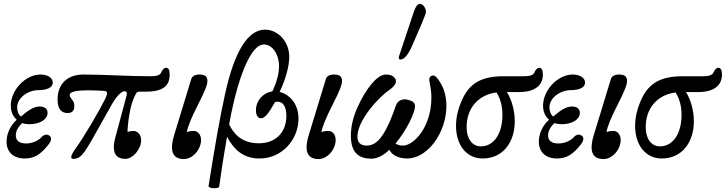

<svg xmlns="http://www.w3.org/2000/svg" viewBox="-20 -812 3769 997"><path d="M108 11C158 11 192 -10 233 -63C248 -82 249 -100 236 -108C225 -116 208 -114 197 -101C179 -81 148 -67 115 -67C81 -67 62 -81 62 -109C62 -131 74 -153 95 -173C106 -169 119 -167 132 -167C188 -167 227 -192 227 -226C227 -247 212 -259 185 -259C155 -259 122 -236 89 -207C77 -215 69 -234 69 -254C69 -304 125 -344 181 -344C221 -344 254 -356 254 -383C254 -410 224 -425 190 -425C112 -425 36 -344 36 -263C36 -232 47 -208 67 -190C36 -164 14 -119 14 -77C14 -23 49 11 108 11Z M362 13C378 13 394 6 406 -8C422 -25 445 -63 481 -128L550 -251C580 -307 608 -338 626 -338C638 -338 641 -331 637 -315L584 -117C574 -83 571 -64 571 -49C571 -7 591 13 631 13C671 13 713 -39 713 -84C713 -113 694 -132 673 -132C662 -132 650 -130 642 -127C643 -155 646 -192 657 -245C663 -272 671 -298 686 -326C690 -332 695 -336 703 -336H739C822 -336 861 -364 861 -423C861 -451 855 -460 841 -460C833 -460 823 -450 817 -436C812 -422 794 -416 762 -416C645 -416 524 -425 413 -425C330 -425 279 -376 279 -296C279 -248 297 -225 331 -225C354 -225 366 -237 366 -261C366 -277 361 -287 353 -296C347 -304 342 -312 342 -319C342 -335 375 -343 441 -343C466 -343 491 -342 522 -340C540 -339 539 -325 526 -298C496 -237 418 -104 376 -46C345 -3 343 13 362 13Z M935 14C981 14 1024 -36 1024 -85C1024 -112 1008 -132 987 -132C972 -132 960 -130 950 -126C956 -158 975 -203 1007 -266C1045 -340 1057 -372 1057 -391C1057 -415 1045 -425 1015 -425C994 -425 977 -417 973 -401L886 -116C877 -87 873 -66 873 -47C873 -5 895 14 935 14Z M1118 158C1123 117 1139 12 1159 -102C1192 -40 1239 11 1327 11C1448 11 1530 -91 1530 -195C1530 -278 1479 -323 1432 -335C1463 -399 1482 -468 1482 -517C1482 -599 1421 -658 1356 -658C1269 -658 1198 -549 1149 -325C1124 -214 1095 -50 1063 154C1063 169 1116 168 1118 158ZM1351 -581C1395 -581 1429 -529 1429 -469C1429 -428 1415 -380 1394 -337C1346 -331 1309 -289 1309 -240C1309 -215 1318 -198 1335 -198C1356 -198 1375 -223 1408 -282C1412 -283 1417 -284 1421 -284C1451 -284 1467 -257 1467 -210C1467 -127 1414 -68 1324 -68C1234 -68 1192 -119 1170 -166C1193 -303 1261 -581 1351 -581Z M1634 14C1680 14 1723 -36 1723 -85C1723 -112 1707 -132 1686 -132C1671 -132 1659 -130 1649 -126C1655 -158 1674 -203 1706 -266C1744 -340 1756 -372 1756 -391C1756 -415 1744 -425 1714 -425C1693 -425 1676 -417 1672 -401L1585 -116C1576 -87 1572 -66 1572 -47C1572 -5 1594 14 1634 14Z M2059 -503C2079 -503 2098 -526 2119 -572L2168 -685C2185 -726 2192 -744 2192 -751C2192 -767 2178 -792 2161 -792C2149 -792 2139 -779 2130 -754L2052 -520C2051 -517 2051 -514 2051 -511C2051 -506 2053 -503 2059 -503ZM1909 12C1940 12 1972 -6 2002 -34C2015 -7 2049 11 2095 11C2200 11 2298 -123 2298 -262C2298 -307 2288 -344 2272 -373C2255 -405 2240 -420 2230 -420C2217 -420 2209 -412 2209 -398C2209 -393 2212 -377 2215 -361C2217 -353 2220 -329 2220 -304C2220 -152 2128 -56 2073 -56C2056 -56 2043 -60 2034 -67C2091 -135 2135 -226 2135 -261C2135 -279 2121 -289 2097 -294C2076 -300 2046 -295 2035 -262C2025 -232 1995 -146 1957 -97C1936 -70 1912 -56 1884 -56C1852 -56 1836 -72 1836 -103C1836 -188 1948 -309 2002 -345C2041 -372 2044 -396 2024 -413C2014 -422 2001 -425 1983 -425C1939 -425 1880 -352 1836 -254C1815 -208 1802 -157 1802 -107C1802 -16 1846 12 1909 12Z M2486 11C2593 11 2653 -75 2653 -182C2653 -238 2637 -295 2612 -334H2677C2756 -334 2799 -368 2799 -424C2799 -450 2792 -460 2779 -460C2771 -460 2761 -450 2755 -436C2749 -420 2726 -416 2700 -416H2592C2459 -416 2407 -362 2374 -281C2358 -244 2348 -201 2348 -158C2348 -57 2404 11 2486 11ZM2403 -152C2403 -247 2460 -319 2558 -332C2579 -299 2589 -261 2589 -215C2589 -119 2545 -52 2477 -52C2433 -52 2403 -90 2403 -152Z M2872 11C2922 11 2956 -10 2997 -63C3012 -82 3013 -100 3000 -108C2989 -116 2972 -114 2961 -101C2943 -81 2912 -67 2879 -67C2845 -67 2826 -81 2826 -109C2826 -131 2838 -153 2859 -173C2870 -169 2883 -167 2896 -167C2952 -167 2991 -192 2991 -226C2991 -247 2976 -259 2949 -259C2919 -259 2886 -236 2853 -207C2841 -215 2833 -234 2833 -254C2833 -304 2889 -344 2945 -344C2985 -344 3018 -356 3018 -383C3018 -410 2988 -425 2954 -425C2876 -425 2800 -344 2800 -263C2800 -232 2811 -208 2831 -190C2800 -164 2778 -119 2778 -77C2778 -23 2813 11 2872 11Z M3114 14C3160 14 3203 -36 3203 -85C3203 -112 3187 -132 3166 -132C3151 -132 3139 -130 3129 -126C3135 -158 3154 -203 3186 -266C3224 -340 3236 -372 3236 -391C3236 -415 3224 -425 3194 -425C3173 -425 3156 -417 3152 -401L3065 -116C3056 -87 3052 -66 3052 -47C3052 -5 3074 14 3114 14Z M3416 11C3523 11 3583 -75 3583 -182C3583 -238 3567 -295 3542 -334H3607C3686 -334 3729 -368 3729 -424C3729 -450 3722 -460 3709 -460C3701 -460 3691 -450 3685 -436C3679 -420 3656 -416 3630 -416H3522C3389 -416 3337 -362 3304 -281C3288 -244 3278 -201 3278 -158C3278 -57 3334 11 3416 11ZM3333 -152C3333 -247 3390 -319 3488 -332C3509 -299 3519 -261 3519 -215C3519 -119 3475 -52 3407 -52C3363 -52 3333 -90 3333 -152Z"/></svg>

Font: Junicode Two Beta SemiCondensed Medium
Style: Italic
Weight: 500
Width: 4
Italic angle: -10°
Version: Version 1.063